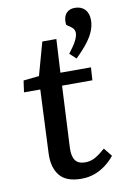

<svg xmlns="http://www.w3.org/2000/svg" viewBox="-91 -860 614 929"><g transform="rotate(-10 216.0 -396.0)"><path d="M39 -503 116 -511 161 -673H230L221 -509H371L367 -446H218L203 -144Q201 -103 215.5 -82Q230 -61 265 -61Q293 -61 317 -75.5Q341 -90 364 -111L397 -70Q379 -47 353.5 -27.5Q328 -8 298 3Q268 14 233 14Q158 14 126 -26Q94 -66 97 -134L111 -446H31ZM310 -563 279 -592Q305 -625 316.5 -647.5Q328 -670 328 -686Q328 -693 325 -700.5Q322 -708 313 -715L289 -732Q286 -751 290.5 -768Q295 -785 308.5 -795.5Q322 -806 344 -806Q375 -806 393 -787Q411 -768 411 -734Q411 -709 401 -683Q391 -657 369 -628Q347 -599 310 -563Z"/></g></svg>

Font: Literata Medium
Style: Italic
Weight: 500
Italic angle: -2°
Designer: Latin by Veronika Burian and Jose Scaglione. Greek by Irene Vlachou. Cyrillic by Vera Evstafieva
Foundry: TypeTogether
Version: Version 3.103;gftools[0.9.29]